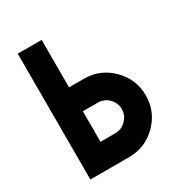

<svg xmlns="http://www.w3.org/2000/svg" viewBox="-167 -813 863 925"><g transform="rotate(-30 264.5 -350.0)"><path d="M67 -700V0H200H283Q373 0 437 -64Q501 -128 501 -218Q501 -308 437 -372Q373 -436 283 -436H200V-700ZM200 -303H283Q318 -303 343 -278Q368 -252 368 -218Q368 -184 343 -159Q318 -133 283 -133H200Z"/></g></svg>

Font: Unageo
Style: Bold
Weight: 700
Designer: Richard Sepsi
Foundry: Richard Sepsi
Version: Version 2.000